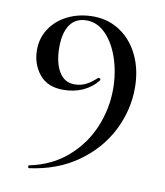

<svg xmlns="http://www.w3.org/2000/svg" viewBox="-74 -542 650 758"><g transform="rotate(10 250.5 -163.0)"><path d="M43 -312Q43 -360 69 -398.5Q95 -437 140 -458.5Q185 -480 240 -480Q300 -480 348 -448Q396 -416 423 -359Q450 -302 450 -230Q450 -140 408 -57.5Q366 25 285.5 82Q205 139 94 154Q90 155 89 149.5Q88 144 91 143Q180 125 242 71Q304 17 335 -57Q366 -131 366 -210Q366 -275 347 -332.5Q328 -390 294 -425Q260 -460 217 -460Q173 -460 150.5 -428Q128 -396 128 -337Q128 -277 149.5 -240Q171 -203 212 -203Q236 -203 256 -212.5Q276 -222 300 -244Q301 -245 303 -245Q306 -245 308.5 -242Q311 -239 310 -237Q286 -206 250.5 -190Q215 -174 172 -174Q108 -174 75.5 -215Q43 -256 43 -312Z"/></g></svg>

Font: Cormorant SC Medium
Style: Regular
Weight: 500
Designer: Christian Thalmann (Catharsis Fonts)
Version: Version 3.000